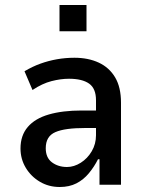

<svg xmlns="http://www.w3.org/2000/svg" viewBox="-20 -739 579 768"><path d="M219 9Q175 9 139.5 -12Q104 -33 83 -68Q62 -103 62 -145Q62 -197 91 -231Q120 -265 175 -281Q230 -297 307 -297H378V-227H322Q281 -227 251 -223Q221 -219 201.5 -210.5Q182 -202 172.5 -186Q163 -170 163 -146Q163 -108 188 -89.5Q213 -71 248 -71Q276 -71 303 -88Q330 -105 347 -134Q364 -163 364 -198V-338Q364 -385 336.5 -404.5Q309 -424 256 -424Q223 -424 186 -414.5Q149 -405 110 -379L78 -454Q110 -473 142 -484.5Q174 -496 208 -502Q242 -508 278 -508Q333 -508 375 -488.5Q417 -469 440.5 -429.5Q464 -390 464 -328V0H378V-102H372Q357 -72 335.5 -46Q314 -20 285.5 -5.5Q257 9 219 9ZM218 -614V-719H326V-614Z"/></svg>

Font: Nunito Sans 7pt Condensed SemiBold
Style: Regular
Weight: 600
Width: 3
Designer: Vernon Adams
Foundry: Vernon Adams
Version: Version 3.101;gftools[0.9.27]